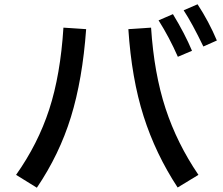

<svg xmlns="http://www.w3.org/2000/svg" viewBox="-20 -859 1040 896"><path d="M929 -642Q877 -750 837 -811L902 -839Q955 -758 992 -670ZM810 -594Q770 -685 720 -764L787 -793Q843 -701 876 -622ZM55 -43Q157 -187 209.5 -348Q262 -509 276 -730L382 -723Q365 -488 311 -313Q257 -138 152 17ZM685 -730Q699 -516 752.5 -353Q806 -190 906 -43L809 16Q706 -141 650 -317Q594 -493 579 -723Z"/></svg>

Font: IBM Plex Sans JP Medium
Style: Regular
Weight: 500
Designer: Mike Abbink; Paul van der Laan; Pieter van Rosmalen; Wujin Sim; Yejin Wi; Jinhee Kim; Boomi Park; Yona Kim; Kichan Ma
Foundry: Sandoll Inc.
Version: Version 1.001